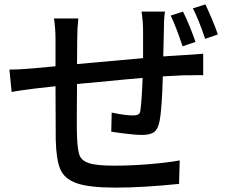

<svg xmlns="http://www.w3.org/2000/svg" viewBox="-20 -814 1040 875"><path d="M871 -623 812 -603Q783 -691 758 -743L814 -761Q843 -703 871 -623ZM973 -657 915 -637Q885 -726 859 -776L916 -794Q930 -765 946.5 -725.5Q963 -686 973 -657ZM136 -503 233 -512V-635Q233 -685 226 -730H337Q332 -685 332 -640L331 -522L632 -549V-679Q632 -695 630 -719.5Q628 -744 625 -761H732Q727 -734 727 -683L724 -557L820 -563L906 -569V-471Q891 -472 875.5 -471.5Q860 -471 848 -471H819L722 -466Q718 -315 707 -261Q700 -225 682 -212Q664 -199 626 -199Q603 -199 559.5 -204Q516 -209 487 -214L489 -301Q550 -288 585 -288Q603 -288 611 -293Q619 -298 620 -313Q626 -352 630 -459Q569 -454 386 -436Q367 -435 331 -431Q330 -374 330 -272Q330 -210 331 -193Q333 -133 342 -107.5Q351 -82 385.5 -70.5Q420 -59 501 -59Q577 -59 661.5 -66Q746 -73 799 -83L796 24Q631 41 507 41Q386 41 329.5 21Q273 1 254.5 -43.5Q236 -88 234 -179L233 -421L143 -411Q70 -402 33 -395L23 -497Q73 -497 136 -503Z"/></svg>

Font: Sinter Medium
Style: Regular
Weight: 500
Foundry: Adobe & rsms
Version: Version 1.000